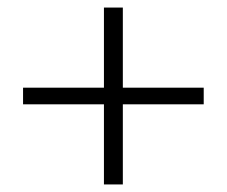

<svg xmlns="http://www.w3.org/2000/svg" viewBox="-20 -585 600 508"><path d="M255 -97V-565H305V-97ZM41 -309V-353H519V-309Z"/></svg>

Font: Hedvig Letters Serif 24pt 24pt
Style: Regular
Weight: 400
Version: Version 1.000